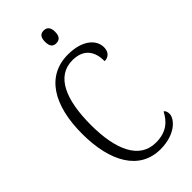

<svg xmlns="http://www.w3.org/2000/svg" viewBox="-281 -983 1063 1063"><g transform="rotate(-45 250.5 -451.5)"><path d="M302 -813C324 -813 342 -825 342 -863C342 -901 324 -913 302 -913C279 -913 263 -901 263 -863C263 -825 279 -813 302 -813ZM295 10C412 10 469 -55 469 -94C469 -110 464 -121 455 -127C428 -75 387 -34 303 -34C175 -34 117 -163 117 -358C117 -555 172 -684 298 -684C389 -684 421 -627 421 -554C452 -554 473 -575 473 -611C473 -671 414 -724 303 -724C135 -724 48 -581 48 -358C48 -136 133 10 295 10Z"/></g></svg>

Font: Noto Serif Georgian Condensed Light
Style: Regular
Weight: 300
Width: 3
Designer: Monotype Design Team, Akaki Razmadze
Foundry: Google LLC
Version: Version 2.003